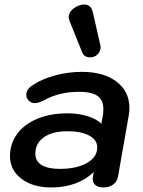

<svg xmlns="http://www.w3.org/2000/svg" viewBox="-20 -817 630 847"><path d="M24 -128Q24 -183 55.5 -226Q87 -269 144.5 -293Q202 -317 277 -317Q325 -317 365 -305Q405 -293 427 -271L434 -309Q436 -319 436 -336Q436 -376 410 -394Q384 -412 328 -412Q241 -412 173 -374Q149 -362 133 -362Q118 -362 107 -373Q96 -384 96 -399Q96 -424 125 -442Q166 -469 223.5 -484.5Q281 -500 341 -500Q438 -500 494.5 -456.5Q551 -413 551 -340Q551 -325 548 -308L501 -40Q497 -16 479.5 -3Q462 10 436 10Q414 10 401.5 0Q389 -10 389 -28Q389 -35 390 -39L394 -58Q321 10 206 10Q125 10 74.5 -28.5Q24 -67 24 -128ZM409 -167Q409 -200 373.5 -219Q338 -238 276 -238Q211 -238 173.5 -211.5Q136 -185 136 -139Q136 -106 163.5 -89Q191 -72 244 -72Q318 -72 363.5 -98Q409 -124 409 -167ZM343 -585 287 -724Q283 -736 283 -742Q283 -756 293 -768.5Q303 -781 322 -790Q337 -797 352 -797Q382 -797 390 -761L423 -616Q427 -598 414 -581Q401 -564 377 -564Q352 -564 343 -585Z"/></svg>

Font: Kodchasan SemiBold
Style: Italic
Weight: 600
Italic angle: -10°
Version: Version 1.000; ttfautohint (v1.6)